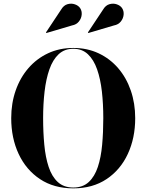

<svg xmlns="http://www.w3.org/2000/svg" viewBox="-20 -1023 803 1053"><path d="M605 -883.5 464.5 -842 462 -845 545 -970Q559 -994 580.2 -1000Q601.5 -1006 620.8 -999.2Q640 -992.5 649.5 -978.5Q660 -962.5 658 -942Q656 -921.5 642.5 -904.8Q629 -888 605 -883.5ZM375 -883.5 234.5 -842 232 -845 315 -970Q329 -994 350.2 -1000Q371.5 -1006 390.8 -999.2Q410 -992.5 419.5 -978.5Q430 -962.5 428 -942Q426 -921.5 412.5 -904.8Q399 -888 375 -883.5ZM382 10Q275.5 10 199.2 -40.8Q123 -91.5 82.2 -178.8Q41.5 -266 41.5 -375Q41.5 -456.5 66 -526.8Q90.5 -597 135.8 -649.2Q181 -701.5 243.5 -730.8Q306 -760 382 -760Q458 -760 520.5 -730.8Q583 -701.5 628 -649.2Q673 -597 697.2 -526.8Q721.5 -456.5 721.5 -375Q721.5 -266 681 -178.8Q640.5 -91.5 564.5 -40.8Q488.5 10 382 10ZM382 -755.5Q333.5 -755.5 301.5 -725.5Q269.5 -695.5 251 -642.8Q232.5 -590 224.5 -521.2Q216.5 -452.5 216.5 -375Q216.5 -297.5 223 -228.8Q229.5 -160 247 -107.2Q264.5 -54.5 297.2 -24.5Q330 5.5 382 5.5Q434 5.5 466.5 -24.5Q499 -54.5 516.5 -107.2Q534 -160 540.2 -228.8Q546.5 -297.5 546.5 -375Q546.5 -452.5 538.8 -521.2Q531 -590 512.5 -642.8Q494 -695.5 462.2 -725.5Q430.5 -755.5 382 -755.5Z"/></svg>

Font: Bodoni* 36pt
Style: Bold
Weight: 700
Version: Version 2.3